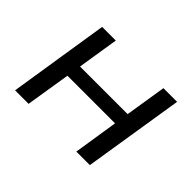

<svg xmlns="http://www.w3.org/2000/svg" viewBox="-102 -687 884 884"><g transform="rotate(45 340.0 -245.0)"><path d="M58 0 135 -490H224L192 -289H502L534 -490H623L545 0H457L491 -218H181L146 0Z"/></g></svg>

Font: Nunito Sans 10pt SemiExpanded
Style: Italic
Weight: 400
Width: 6
Italic angle: -9°
Designer: Vernon Adams
Foundry: Vernon Adams
Version: Version 3.101;gftools[0.9.27]